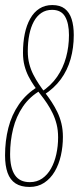

<svg xmlns="http://www.w3.org/2000/svg" viewBox="-28 -730 312 760"><path d="M89 10Q55 10 33.5 -4Q12 -18 2 -46Q-8 -74 -8 -115Q-8 -172 5 -223.5Q18 -275 47 -317Q76 -359 122 -387L134 -373Q90 -348 63 -308.5Q36 -269 24 -220.5Q12 -172 12 -120Q12 -65 31 -37Q50 -9 90 -9Q118 -9 139 -23.5Q160 -38 174 -63Q188 -88 195 -120Q202 -152 202 -186Q202 -215 196 -238.5Q190 -262 180 -282.5Q170 -303 158 -321Q146 -339 132.5 -356Q119 -373 107 -390.5Q95 -408 85 -427.5Q75 -447 69 -470Q63 -493 63 -521Q63 -562 70 -596Q77 -630 91.5 -656Q106 -682 128 -696Q150 -710 179 -710Q210 -710 228.5 -695.5Q247 -681 255.5 -654.5Q264 -628 264 -591Q264 -541 251.5 -496.5Q239 -452 212.5 -416Q186 -380 145 -354L134 -365Q174 -391 198 -426Q222 -461 233.5 -503Q245 -545 245 -591Q245 -638 229.5 -664.5Q214 -691 178 -691Q154 -691 136 -679Q118 -667 106 -645Q94 -623 88 -593Q82 -563 82 -527Q82 -500 88 -477Q94 -454 104 -434.5Q114 -415 126 -397Q138 -379 151.5 -361.5Q165 -344 177 -325.5Q189 -307 199 -286.5Q209 -266 215 -241.5Q221 -217 221 -188Q221 -150 213 -114.5Q205 -79 188.5 -51Q172 -23 147 -6.5Q122 10 89 10Z"/></svg>

Font: Georama ExtraCondensed Thin
Style: Italic
Weight: 100
Width: 2
Italic angle: -9°
Designer: Jean-Baptiste Levee
Foundry: Production Type
Version: Version 1.001